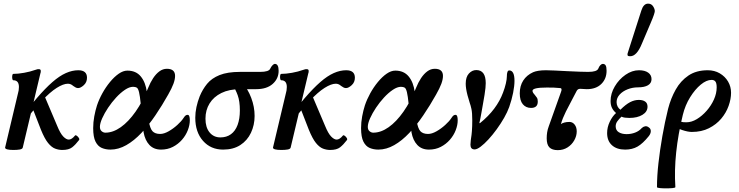

<svg xmlns="http://www.w3.org/2000/svg" viewBox="-20 -811 4058 1055"><path d="M54 13Q8 13 8 0L79 -299Q81 -305 82.5 -314Q84 -323 84 -333Q84 -370 53 -370Q49 -370 47.5 -379Q46 -388 47.5 -396.5Q49 -405 53 -405Q79 -405 112.5 -411Q146 -417 174 -427Q182 -430 185.5 -430.5Q189 -431 193 -431Q204 -431 204 -422Q204 -421 204 -417Q204 -413 202 -408L105 0Q103 8 88.5 10.5Q74 13 54 13ZM97 -120 79 -140Q136 -218 182.5 -272Q229 -326 268 -360Q307 -394 342 -409.5Q377 -425 410 -425Q458 -425 458 -384Q458 -359 440.5 -343Q423 -327 409 -327Q402 -327 395.5 -330.5Q389 -334 382 -339Q369 -351 353 -351Q328 -351 291.5 -328Q255 -305 207 -254Q159 -203 97 -120ZM322 13Q302 13 282.5 5.5Q263 -2 244 -25.5Q225 -49 205 -98L156 -224L224 -285L294 -120Q311 -78 327.5 -61Q344 -44 358 -44Q374 -44 392 -66Q395 -70 401.5 -65.5Q408 -61 413 -53.5Q418 -46 414 -41Q395 -16 376.5 -1.5Q358 13 322 13Z M587 11Q561 11 539.5 2Q518 -7 505 -32.5Q492 -58 492 -107Q492 -139 498 -171.5Q504 -204 513 -232Q524 -265 542.5 -298.5Q561 -332 584.5 -360.5Q608 -389 632.5 -406Q657 -423 680 -423Q727 -423 753.5 -391Q780 -359 787 -305Q790 -285 790.5 -256.5Q791 -228 792.5 -199Q794 -170 797 -149Q804 -105 818 -90Q832 -75 860 -75Q881 -75 906.5 -89.5Q932 -104 954.5 -124.5Q977 -145 988 -162Q995 -173 1000 -176.5Q1005 -180 1011 -180Q1023 -180 1023 -150Q1023 -124 1012 -95.5Q1001 -67 980 -43Q959 -19 930 -4Q901 11 865 11Q825 11 801 -14.5Q777 -40 769 -84Q769 -87 768 -92.5Q767 -98 766.5 -103Q766 -108 765 -110Q758 -193 753.5 -238.5Q749 -284 744 -304.5Q739 -325 731.5 -329.5Q724 -334 711 -334Q691 -334 666.5 -317.5Q642 -301 618 -275Q594 -249 574 -219Q554 -189 541.5 -161Q529 -133 529 -114Q529 -98 538.5 -90Q548 -82 559 -82Q601 -82 643.5 -112Q686 -142 725 -197.5Q764 -253 794 -328Q806 -358 821.5 -381.5Q837 -405 856 -419Q875 -433 897 -433Q942 -433 942 -394Q942 -375 933 -350.5Q924 -326 904 -291Q871 -232 834 -177.5Q797 -123 757 -80.5Q717 -38 674 -13.5Q631 11 587 11Z M1206 11Q1138 11 1095.5 -37Q1053 -85 1053 -164Q1053 -193 1059.5 -223Q1066 -253 1077 -281Q1093 -320 1118 -350.5Q1143 -381 1186.5 -398.5Q1230 -416 1299 -416H1410Q1433 -416 1447.5 -420.5Q1462 -425 1466 -436Q1471 -446 1478 -453Q1485 -460 1490 -460Q1511 -460 1511 -422Q1511 -379 1478.5 -350Q1446 -321 1387 -321H1300Q1239 -321 1196.5 -300Q1154 -279 1131.5 -242.5Q1109 -206 1109 -159Q1109 -111 1131.5 -83.5Q1154 -56 1191 -56Q1225 -56 1249 -73.5Q1273 -91 1285.5 -124.5Q1298 -158 1298 -204Q1298 -255 1286 -288Q1274 -321 1257 -345L1316 -348Q1342 -322 1360.5 -273Q1379 -224 1379 -174Q1379 -124 1359 -81.5Q1339 -39 1300.5 -14Q1262 11 1206 11Z M1526 13Q1480 13 1480 0L1551 -299Q1553 -305 1554.5 -314Q1556 -323 1556 -333Q1556 -370 1525 -370Q1521 -370 1519.5 -379Q1518 -388 1519.5 -396.5Q1521 -405 1525 -405Q1551 -405 1584.5 -411Q1618 -417 1646 -427Q1654 -430 1657.5 -430.5Q1661 -431 1665 -431Q1676 -431 1676 -422Q1676 -421 1676 -417Q1676 -413 1674 -408L1577 0Q1575 8 1560.5 10.5Q1546 13 1526 13ZM1569 -120 1551 -140Q1608 -218 1654.5 -272Q1701 -326 1740 -360Q1779 -394 1814 -409.5Q1849 -425 1882 -425Q1930 -425 1930 -384Q1930 -359 1912.5 -343Q1895 -327 1881 -327Q1874 -327 1867.5 -330.5Q1861 -334 1854 -339Q1841 -351 1825 -351Q1800 -351 1763.5 -328Q1727 -305 1679 -254Q1631 -203 1569 -120ZM1794 13Q1774 13 1754.5 5.5Q1735 -2 1716 -25.5Q1697 -49 1677 -98L1628 -224L1696 -285L1766 -120Q1783 -78 1799.5 -61Q1816 -44 1830 -44Q1846 -44 1864 -66Q1867 -70 1873.5 -65.5Q1880 -61 1885 -53.5Q1890 -46 1886 -41Q1867 -16 1848.5 -1.5Q1830 13 1794 13Z M2059 11Q2033 11 2011.5 2Q1990 -7 1977 -32.5Q1964 -58 1964 -107Q1964 -139 1970 -171.5Q1976 -204 1985 -232Q1996 -265 2014.5 -298.5Q2033 -332 2056.5 -360.5Q2080 -389 2104.5 -406Q2129 -423 2152 -423Q2199 -423 2225.5 -391Q2252 -359 2259 -305Q2262 -285 2262.5 -256.5Q2263 -228 2264.5 -199Q2266 -170 2269 -149Q2276 -105 2290 -90Q2304 -75 2332 -75Q2353 -75 2378.5 -89.5Q2404 -104 2426.5 -124.5Q2449 -145 2460 -162Q2467 -173 2472 -176.5Q2477 -180 2483 -180Q2495 -180 2495 -150Q2495 -124 2484 -95.5Q2473 -67 2452 -43Q2431 -19 2402 -4Q2373 11 2337 11Q2297 11 2273 -14.5Q2249 -40 2241 -84Q2241 -87 2240 -92.5Q2239 -98 2238.5 -103Q2238 -108 2237 -110Q2230 -193 2225.5 -238.5Q2221 -284 2216 -304.5Q2211 -325 2203.5 -329.5Q2196 -334 2183 -334Q2163 -334 2138.5 -317.5Q2114 -301 2090 -275Q2066 -249 2046 -219Q2026 -189 2013.5 -161Q2001 -133 2001 -114Q2001 -98 2010.5 -90Q2020 -82 2031 -82Q2073 -82 2115.5 -112Q2158 -142 2197 -197.5Q2236 -253 2266 -328Q2278 -358 2293.5 -381.5Q2309 -405 2328 -419Q2347 -433 2369 -433Q2414 -433 2414 -394Q2414 -375 2405 -350.5Q2396 -326 2376 -291Q2343 -232 2306 -177.5Q2269 -123 2229 -80.5Q2189 -38 2146 -13.5Q2103 11 2059 11Z M2588 10Q2565 10 2565 -16Q2565 -26 2567 -41.5Q2569 -57 2571 -70Q2572 -79 2573 -91Q2574 -103 2574.5 -118.5Q2575 -134 2575 -150Q2575 -191 2570.5 -212Q2566 -233 2561 -246Q2554 -268 2549 -287Q2544 -306 2541.5 -322Q2539 -338 2539 -351Q2539 -388 2556.5 -407Q2574 -426 2597 -426Q2623 -426 2636 -408Q2649 -390 2649 -354Q2649 -343 2647.5 -327.5Q2646 -312 2642.5 -290Q2639 -268 2633 -235Q2629 -213 2625.5 -192.5Q2622 -172 2619 -157.5Q2616 -143 2614 -135L2617 -134Q2664 -172 2695.5 -214Q2727 -256 2744 -302Q2754 -328 2759.5 -352Q2765 -376 2765 -390Q2765 -424 2778 -424Q2807 -424 2807 -367Q2807 -339 2799.5 -301Q2792 -263 2778 -223Q2768 -195 2750 -163.5Q2732 -132 2709.5 -101Q2687 -70 2664 -45Q2641 -20 2621 -5Q2601 10 2588 10Z M3045 14Q3014 14 2999 -1Q2984 -16 2984 -51Q2984 -68 2986.5 -84Q2989 -100 2995 -116L3062 -304Q3071 -326 3058 -327Q3038 -329 3023.5 -329.5Q3009 -330 2985 -330Q2945 -330 2925.5 -325.5Q2906 -321 2906 -312Q2906 -306 2910.5 -299.5Q2915 -293 2919 -289Q2925 -282 2930 -274.5Q2935 -267 2935 -253Q2935 -235 2925.5 -226.5Q2916 -218 2898 -218Q2870 -218 2853 -238Q2836 -258 2836 -298Q2836 -339 2855 -368.5Q2874 -398 2909 -414Q2920 -419 2938 -422Q2956 -425 2980 -425Q2998 -425 3027.5 -423.5Q3057 -422 3097 -420Q3138 -418 3166.5 -417Q3195 -416 3212 -416Q3236 -416 3250 -420.5Q3264 -425 3268 -435Q3272 -446 3279 -453Q3286 -460 3292 -460Q3303 -460 3308 -451.5Q3313 -443 3313 -422Q3313 -378 3284 -349.5Q3255 -321 3204 -321Q3194 -321 3186 -322Q3178 -323 3168 -323Q3155 -323 3149 -312L3128 -272Q3108 -235 3089.5 -198Q3071 -161 3062 -129Q3068 -134 3080.5 -137.5Q3093 -141 3109 -141Q3126 -141 3137.5 -126.5Q3149 -112 3149 -89Q3149 -64 3135.5 -40Q3122 -16 3098.5 -1Q3075 14 3045 14Z M3415 11Q3369 11 3342.5 -13Q3316 -37 3316 -80Q3316 -111 3330 -141Q3344 -171 3365 -190Q3350 -203 3342.5 -218.5Q3335 -234 3335 -256Q3335 -297 3358 -336Q3381 -375 3417 -400Q3453 -425 3491 -425Q3523 -425 3541.5 -412Q3560 -399 3560 -376Q3560 -354 3540.5 -342.5Q3521 -331 3485 -331Q3456 -331 3429 -320.5Q3402 -310 3385 -291.5Q3368 -273 3368 -250Q3368 -237 3373.5 -226Q3379 -215 3389 -208Q3418 -237 3442 -249.5Q3466 -262 3490 -262Q3512 -262 3525 -253Q3538 -244 3538 -225Q3538 -197 3510 -180Q3482 -163 3438 -163Q3425 -163 3414 -164.5Q3403 -166 3395 -170Q3382 -158 3372.5 -145Q3363 -132 3363 -117Q3363 -95 3380 -84.5Q3397 -74 3423 -74Q3448 -74 3470 -82.5Q3492 -91 3506 -107Q3514 -115 3524.5 -117Q3535 -119 3545 -111Q3556 -104 3556 -90.5Q3556 -77 3545 -63Q3512 -22 3483 -5.5Q3454 11 3415 11ZM3443 -502Q3434 -502 3431 -504Q3428 -506 3428 -510Q3428 -512 3428 -514.5Q3428 -517 3429 -519L3504 -753Q3516 -791 3541 -791Q3559 -791 3568.5 -776.5Q3578 -762 3578 -750Q3578 -745 3573 -729.5Q3568 -714 3555 -684L3507 -571Q3479 -502 3443 -502Z M3590 217Q3590 157 3598 85.5Q3606 14 3619.5 -63Q3633 -140 3651 -213Q3666 -271 3693 -319Q3720 -367 3763 -396Q3806 -425 3869 -425Q3906 -425 3935 -408Q3964 -391 3980.5 -363Q3997 -335 3997 -301Q3997 -267 3983.5 -229Q3970 -191 3943 -159Q3916 -127 3875.5 -106.5Q3835 -86 3781 -86Q3760 -86 3728.5 -96.5Q3697 -107 3673 -126L3705 -154Q3716 -144 3724 -141.5Q3732 -139 3751 -139Q3780 -139 3809 -156.5Q3838 -174 3863 -202.5Q3888 -231 3903 -264.5Q3918 -298 3918 -331Q3918 -354 3911 -363Q3904 -372 3890 -372Q3862 -372 3830.5 -346Q3799 -320 3772 -276.5Q3745 -233 3732 -180Q3706 -73 3695.5 26Q3685 125 3691 217Q3691 221 3675.5 222.5Q3660 224 3640.5 224Q3621 224 3605.5 222.5Q3590 221 3590 217Z"/></svg>

Font: Junicode VF
Style: Italic
Weight: 400
Italic angle: -11°
Designer: Peter S. Baker
Version: Version 2.209